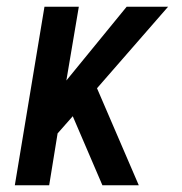

<svg xmlns="http://www.w3.org/2000/svg" viewBox="-20 -550 540 570"><path d="M24 0 112 -530H214L177 -311L356 -530H479L268 -288L392 0H284L196 -205L151 -154L126 0Z"/></svg>

Font: Iosevka Slab Semibold
Style: Italic
Weight: 600
Italic angle: -9°
Monospace: yes
Designer: Belleve Invis
Foundry: Belleve Invis
Version: Version 11.1.1; ttfautohint (v1.8.3)